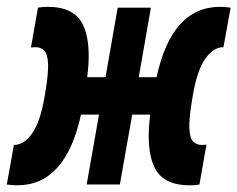

<svg xmlns="http://www.w3.org/2000/svg" viewBox="-54 -540 695 562"><path d="M-3.4 2.4Q-16.1 2.4 -34.2 0L-13.2 -115.7Q16.1 -115.7 39.8 -149.2Q63.5 -182.6 75.7 -252.4L78.1 -266.6Q87.9 -323.7 86.7 -352.8Q85.4 -381.8 75.7 -391.8Q65.9 -401.9 49.8 -401.9Q44.4 -401.9 36.6 -400.9L57.1 -517.6Q64.9 -519 72 -519.5Q79.1 -520 85.4 -520Q164.1 -520 189 -467.3Q205.6 -432.1 205.6 -376.5Q205.6 -348.1 201.2 -314H254.9L290.5 -517.6H387.7L352.1 -314H404.3Q448.7 -520 590.3 -520Q603 -520 621.1 -517.6L600.1 -401.9Q570.8 -401.9 547.1 -368.4Q523.4 -335 511.2 -265.1L508.8 -251Q499 -193.8 500.2 -164.8Q501.5 -135.7 511.2 -125.7Q521 -115.7 537.1 -115.7Q542.5 -115.7 550.3 -116.7L529.8 0Q522 1.5 515.1 2Q508.3 2.4 501.5 2.4Q422.9 2.4 397.9 -50.8Q381.3 -85.9 381.3 -141.6Q381.3 -170.4 385.7 -204.6H333L296.9 0H199.7L235.8 -204.6H183.1Q138.2 2.4 -3.4 2.4Z"/></svg>

Font: CaskaydiaCove NF
Style: Bold Italic
Weight: 700
Italic angle: -10°
Designer: Aaron Bell
Foundry: Saja Typeworks
Version: Version 2111.001; VTT 6.35;Nerd Fonts 3.2.1